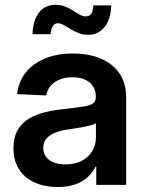

<svg xmlns="http://www.w3.org/2000/svg" viewBox="-20 -749 588 778"><path d="M213.9 8.8Q162.1 8.8 121.8 -8.8Q81.5 -26.4 58.1 -61.3Q34.7 -96.2 34.7 -147.9Q34.7 -192.4 51.3 -221.4Q67.9 -250.5 96.4 -267.8Q125 -285.2 161.9 -294.2Q198.7 -303.2 238.3 -307.1Q286.1 -312.5 314.5 -316.7Q342.8 -320.8 355.5 -329.1Q368.2 -337.4 368.2 -355V-358.4Q368.2 -381.8 356.9 -399.2Q345.7 -416.5 324.7 -426.3Q303.7 -436 273.4 -436Q243.2 -436 220.5 -426.3Q197.8 -416.5 184.1 -399.9Q170.4 -383.3 167.5 -362.3L49.3 -367.7Q55.2 -418.5 84.2 -455.1Q113.3 -491.7 162.1 -512Q210.9 -532.2 275.4 -532.2Q323.2 -532.2 362.8 -520.8Q402.3 -509.3 431.2 -486.8Q460 -464.4 475.6 -431.2Q491.2 -397.9 491.2 -354.5V0H370.1V-73.2H367.2Q355.5 -50.3 335.4 -31.5Q315.4 -12.7 285.6 -2Q255.9 8.8 213.9 8.8ZM244.6 -83Q284.7 -83 312.3 -97.9Q339.8 -112.8 354.2 -137.5Q368.7 -162.1 368.7 -191.9V-250Q362.8 -245.6 350.8 -242.2Q338.9 -238.8 322.8 -235.6Q306.6 -232.4 288.8 -229.5Q271 -226.6 253.4 -224.1Q226.6 -220.2 204.3 -211.7Q182.1 -203.1 168.7 -188Q155.3 -172.9 155.3 -148.9Q155.3 -128.4 166.5 -113.5Q177.7 -98.6 197.8 -90.8Q217.8 -83 244.6 -83ZM337.9 -607.9Q316.4 -607.9 298.6 -615Q280.8 -622.1 265.6 -631.3Q250.5 -640.6 238 -647.7Q225.6 -654.8 214.8 -654.8Q200.7 -654.8 193.4 -641.8Q186 -628.9 185.1 -610.4H111.8Q113.3 -666 137.7 -697.8Q162.1 -729.5 205.1 -729.5Q227.1 -729.5 244.4 -722.4Q261.7 -715.3 275.9 -706.1Q290 -696.8 302.7 -689.7Q315.4 -682.6 327.6 -682.6Q342.8 -682.6 349.9 -693.6Q356.9 -704.6 358.4 -727.1H430.7Q429.2 -671.4 403.8 -639.6Q378.4 -607.9 337.9 -607.9Z"/></svg>

Font: Inter 28pt SemiBold
Style: Regular
Weight: 600
Designer: Rasmus Andersson
Foundry: rsms
Version: Version 4.001;git-66647c0bb